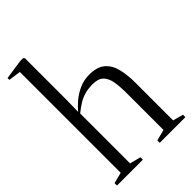

<svg xmlns="http://www.w3.org/2000/svg" viewBox="-245 -912 1005 1005"><g transform="rotate(-45 257.0 -409.5)"><path d="M64.5 -33.5V-780L-3.5 -789.5V-803L106 -819H127L134 -812.5V-502.5L132.5 -416Q150.5 -438.5 177.2 -461Q204 -483.5 238 -498.5Q272 -513.5 311 -513.5Q369.5 -513.5 400 -487Q430.5 -460.5 441.5 -415Q452.5 -369.5 452.5 -311.5V-33.5L510 -18V0H320V-18L381.5 -33.5V-308Q381.5 -354.5 375.5 -390Q369.5 -425.5 350 -445.5Q330.5 -465.5 289.5 -465.5Q256.5 -465.5 230.8 -458.5Q205 -451.5 182.2 -437.5Q159.5 -423.5 134 -403V-33.5L195 -18V0H3.5V-18Z"/></g></svg>

Font: Merriweather 144pt Light
Style: Regular
Weight: 300
Version: Version 2.100